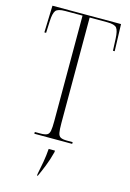

<svg xmlns="http://www.w3.org/2000/svg" viewBox="-138 -781 724 1068"><g transform="rotate(15 224.0 -246.5)"><path d="M113 0V-10H146Q171 -10 183 -16Q195 -22 198.5 -40.5Q202 -59 202 -96V-704H103Q60 -704 48 -688.5Q36 -673 34 -628L31 -559H21L26 -714H421L426 -559H416L413 -628Q411 -673 399 -688.5Q387 -704 344 -704H243V-96Q243 -59 246.5 -40.5Q250 -22 262 -16Q274 -10 298 -10H331V0ZM188 213Q196 175 202.5 138Q209 101 212 61H248V69Q236 116 220.5 154.5Q205 193 192 221H188Z"/></g></svg>

Font: Noto Serif Display ExtraCondensed ExtraLight
Style: Regular
Weight: 200
Width: 2
Designer: Monotype Design Team
Foundry: Monotype Imaging Inc.
Version: Version 2.009